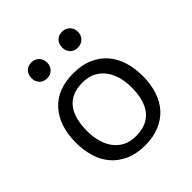

<svg xmlns="http://www.w3.org/2000/svg" viewBox="-194 -840 987 987"><g transform="rotate(-45 300.0 -346.0)"><path d="M57 -250Q57 -371 120 -441.5Q183 -512 300 -512Q363 -512 408.5 -491.5Q454 -471 484 -436Q514 -401 528.5 -353Q543 -305 543 -250Q543 -190 527 -141.5Q511 -93 480 -59Q449 -25 403.5 -6.5Q358 12 300 12Q238 12 192 -8.5Q146 -29 116 -64Q86 -99 71.5 -147Q57 -195 57 -250ZM140 -250Q140 -215 148.5 -180Q157 -145 176 -117Q195 -89 225.5 -72Q256 -55 300 -55Q380 -55 420.5 -104.5Q461 -154 461 -250Q461 -286 452.5 -320.5Q444 -355 424.5 -383Q405 -411 374.5 -428Q344 -445 300 -445Q220 -445 180 -396Q140 -347 140 -250ZM130 -645Q130 -671 145.5 -687.5Q161 -704 187 -704Q212 -704 228 -687.5Q244 -671 244 -645Q244 -621 228 -604.5Q212 -588 187 -588Q161 -588 145.5 -604.5Q130 -621 130 -645ZM353 -645Q353 -671 368.5 -687.5Q384 -704 409 -704Q435 -704 451.5 -687.5Q468 -671 468 -645Q468 -621 451.5 -604.5Q435 -588 409 -588Q384 -588 368.5 -604.5Q353 -621 353 -645Z"/></g></svg>

Font: PT Mono
Style: Regular
Weight: 400
Monospace: yes
Designer: A.Korolkova, I.Chaeva
Foundry: ParaType Ltd
Version: Version 1.001W OFL